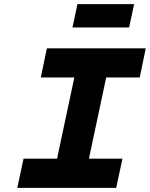

<svg xmlns="http://www.w3.org/2000/svg" viewBox="-20 -902 720 922"><path d="M680 -670H205L176 -530H337L254 -140H93L63 0H538L568 -140H407L490 -530H651ZM328 -770H600L624 -882H352Z"/></svg>

Font: LT Wave Mono Black
Style: Italic
Weight: 900
Designer: Daniel Lyons
Version: Version 2.5 (Glyphs App)